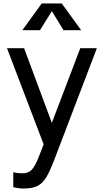

<svg xmlns="http://www.w3.org/2000/svg" viewBox="-20 -829 595 1100"><path d="M20 0ZM535 -553 290 89Q264 157 243 190Q222 223 193.5 237Q165 251 115 251Q86 251 56 243V158Q82 164 108 164Q142 164 161.5 144Q181 124 204 65L230 -2L20 -553H118L277 -125L440 -553ZM344 -656 277 -765 209 -656H108L219 -809H334L445 -656Z"/></svg>

Font: Biryani
Style: Regular
Weight: 400
Designer: Dan Reynolds and Mathieu Reguer
Foundry: Dan Reynolds and Mathieu Reguer
Version: Version 1.004; ttfautohint (v1.1) -l 5 -r 5 -G 72 -x 0 -D la